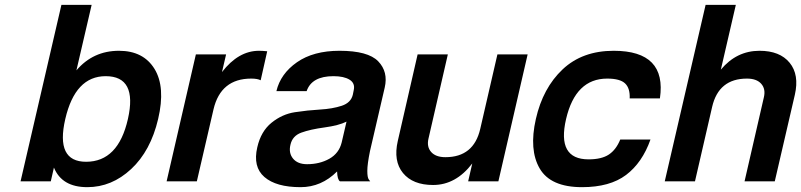

<svg xmlns="http://www.w3.org/2000/svg" viewBox="-20 -750 3313 794"><path d="M336 -81Q469 -81 509 -258Q549 -435 417 -435Q291 -435 250 -258Q209 -81 336 -81ZM65 0 234 -730H359L296 -459Q365 -540 472 -540Q573 -540 619 -465Q665 -390 634 -258Q603 -126 522.5 -51Q442 24 341 24Q236 24 203 -57L190 0Z M1058 -418Q1045 -425 1019 -425Q893 -425 863 -298L794 0H669L790 -525H915L898 -452Q966 -540 1051 -540Q1065 -540 1085 -538Z M1443 -378Q1449 -406 1425.5 -420.5Q1402 -435 1359 -435Q1269 -435 1248 -373H1123Q1140 -445 1208 -492.5Q1276 -540 1384 -540Q1502 -540 1544 -496.5Q1586 -453 1571 -388L1510 -125Q1499 -71 1499 -43.5Q1499 -16 1505 -8L1511 0H1386Q1375 -7 1374 -41Q1309 24 1223 24Q1122 24 1073.5 -18Q1025 -60 1044 -141Q1059 -207 1103 -242.5Q1147 -278 1199.5 -286Q1252 -294 1303.5 -297Q1355 -300 1393 -312.5Q1431 -325 1439 -358ZM1393 -161 1413 -247Q1381 -231 1322 -223Q1263 -215 1226 -201.5Q1189 -188 1181 -151Q1173 -117 1192 -94Q1211 -71 1250 -71Q1302 -71 1342 -93.5Q1382 -116 1393 -161Z M2162 -525 2041 0H1916L1933 -74Q1865 15 1771 15Q1687 15 1646.5 -34.5Q1606 -84 1625 -167L1707 -525H1832L1752 -177Q1744 -143 1763 -121.5Q1782 -100 1822 -100Q1939 -100 1966 -217L2037 -525Z M2491 -425Q2360 -425 2321 -258Q2282 -91 2414 -91Q2468 -91 2498 -111Q2528 -131 2545 -173H2670Q2636 -77 2569 -26.5Q2502 24 2387 24Q2257 24 2212 -53Q2167 -130 2196 -258Q2225 -386 2306.5 -463Q2388 -540 2518 -540Q2738 -540 2709 -343H2584Q2586 -385 2565 -405Q2544 -425 2491 -425Z M2729 0 2898 -730H3023L2961 -462Q3026 -540 3121 -540Q3205 -540 3245.5 -490.5Q3286 -441 3267 -358L3184 0H3059L3139 -348Q3147 -382 3128 -403.5Q3109 -425 3069 -425Q2952 -425 2925 -308L2854 0Z"/></svg>

Font: Miedinger
Style: Bold-Italic
Weight: 700
Italic angle: -13°
Version: Version 001.000